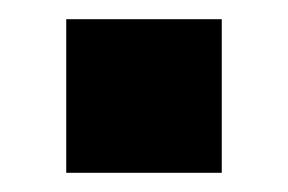

<svg xmlns="http://www.w3.org/2000/svg" viewBox="-20 -180 300 200"><path d="M49 0V-160H211V0Z"/></svg>

Font: Nunito Sans 12pt ExtraLight ExtraBold
Style: Regular
Weight: 800
Version: Version 3.101;gftools[0.9.27]